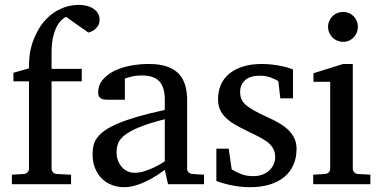

<svg xmlns="http://www.w3.org/2000/svg" viewBox="-20 -757 1576 789"><path d="M389.2 -676.8Q389.2 -661.6 383.1 -651.6Q377 -641.6 368.9 -635.5Q360.8 -629.4 353.3 -626.5Q345.7 -623.5 342.8 -623Q341.8 -624 334.7 -629.2Q327.6 -634.3 317.6 -641.4Q307.6 -648.4 296.1 -656.2Q284.7 -664.1 274.9 -671.1Q265.1 -678.2 258.3 -682.9Q251.5 -687.5 251 -688Q240.2 -682.1 229.7 -671.4Q219.2 -660.6 210.7 -642.6Q202.1 -624.5 197 -598.9Q191.9 -573.2 191.9 -538.1V-474.1H315.9V-422.9H191.9V-64Q191.9 -54.7 198 -48.8Q204.1 -43 212.9 -42L272 -39.1V0H28.8V-39.1L78.1 -42Q86.9 -43 93 -48.8Q99.1 -54.7 99.1 -64V-422.9H35.2V-458L99.1 -476.1Q99.1 -501 100.8 -520.8Q102.5 -540.5 106.7 -557.9Q110.8 -575.2 117.2 -591.6Q123.5 -607.9 132.8 -626Q147.5 -654.3 166.7 -675Q186 -695.8 208.3 -709.5Q230.5 -723.1 254.6 -730Q278.8 -736.8 303.2 -736.8Q324.2 -736.8 340.3 -731.9Q356.4 -727.1 367.4 -718.8Q378.4 -710.4 383.8 -699.7Q389.2 -689 389.2 -676.8Z M657.2 -267.1Q589.8 -250 550.3 -233.4Q510.7 -216.8 490.5 -200Q470.2 -183.1 464.6 -165.8Q459 -148.4 459 -129.9Q459 -114.3 464.1 -99.4Q469.2 -84.5 478.8 -72.8Q488.3 -61 502.2 -54Q516.1 -46.9 534.2 -46.9Q554.2 -46.9 575.9 -54.2Q597.7 -61.5 615.7 -70.3Q636.7 -80.6 657.2 -94.2ZM670.4 0 657.2 -59.1Q630.9 -39.1 603 -23.4Q590.8 -16.6 577.1 -10.3Q563.5 -3.9 549.1 1.2Q534.7 6.3 519.8 9.3Q504.9 12.2 490.2 12.2Q462.9 12.2 439.2 2.9Q415.5 -6.3 397.9 -23.9Q380.4 -41.5 370.4 -66.4Q360.4 -91.3 360.4 -123Q360.4 -141.6 364 -158.2Q367.7 -174.8 378.9 -190.4Q390.1 -206.1 410.4 -220.5Q430.7 -234.9 463.6 -249Q496.6 -263.2 544.2 -277.1Q591.8 -291 657.2 -305.2V-348.1Q657.2 -398.4 634.8 -422.6Q612.3 -446.8 564 -446.8Q537.6 -446.8 519 -441.9Q500.5 -437 493.2 -434.1V-347.2H420.4Q413.6 -347.2 407 -348.1Q400.4 -349.1 395 -352.3Q389.6 -355.5 386.5 -361.1Q383.3 -366.7 383.3 -376Q383.3 -406.7 401.9 -429Q420.4 -451.2 450.2 -465.8Q480 -480.5 517.1 -487.3Q554.2 -494.1 591.3 -494.1Q637.7 -494.1 668.2 -482.9Q698.7 -471.7 716.6 -451.7Q734.4 -431.6 741.7 -404.3Q749 -377 749 -344.2V-64Q749 -54.7 755.1 -48.8Q761.2 -43 770 -42L818.4 -39.1V0Z M1198.7 -145Q1198.7 -108.4 1185.5 -79.1Q1172.4 -49.8 1147.9 -29.5Q1123.5 -9.3 1087.9 1.5Q1052.2 12.2 1007.8 12.2Q984.9 12.2 963.1 9.5Q941.4 6.8 923.1 2.7Q904.8 -1.5 890.6 -5.9Q876.5 -10.3 869.1 -13.2V-146H919.9L932.1 -61Q947.3 -51.3 969.5 -42.2Q991.7 -33.2 1021 -33.2Q1042.5 -33.2 1059.1 -39.8Q1075.7 -46.4 1087.2 -57.1Q1098.6 -67.9 1104.7 -81.8Q1110.8 -95.7 1110.8 -110.8Q1110.8 -131.8 1102.5 -146.7Q1094.2 -161.6 1078.6 -173.6Q1063 -185.5 1040.3 -196.8Q1017.6 -208 988.8 -222.2Q961.4 -235.4 940.4 -248.3Q919.4 -261.2 905 -276.1Q890.6 -291 883.3 -308.8Q876 -326.7 876 -349.1Q876 -382.3 887.9 -409.2Q899.9 -436 922.9 -454.8Q945.8 -473.6 979.2 -483.9Q1012.7 -494.1 1056.2 -494.1Q1078.1 -494.1 1098.1 -491.7Q1118.2 -489.3 1134.8 -485.8Q1151.4 -482.4 1164.1 -478.5Q1176.8 -474.6 1184.1 -471.2V-353H1131.8L1124 -422.9Q1113.3 -431.2 1092.3 -438.5Q1071.3 -445.8 1047.9 -445.8Q1006.3 -445.8 986.6 -427Q966.8 -408.2 966.8 -378.9Q966.8 -361.8 972.4 -349.1Q978 -336.4 991 -325.2Q1003.9 -314 1025.1 -302.2Q1046.4 -290.5 1078.1 -275.9Q1104.5 -264.2 1126.5 -251.5Q1148.4 -238.8 1164.6 -223.1Q1180.7 -207.5 1189.7 -188.5Q1198.7 -169.4 1198.7 -145Z M1267.1 0V-39.1L1315.9 -42Q1325.2 -43 1331.1 -48.8Q1336.9 -54.7 1336.9 -64V-420.9H1268.1V-456.1L1390.1 -494.1H1429.7V-64Q1429.7 -54.7 1435.8 -48.8Q1441.9 -43 1450.7 -42L1502 -39.1V0ZM1450.7 -647Q1450.7 -634.3 1446 -622.8Q1441.4 -611.3 1433.1 -603Q1424.8 -594.7 1413.8 -589.8Q1402.8 -585 1390.1 -585Q1377.4 -585 1366 -589.8Q1354.5 -594.7 1346.2 -603Q1337.9 -611.3 1333 -622.8Q1328.1 -634.3 1328.1 -647Q1328.1 -659.7 1333 -670.9Q1337.9 -682.1 1346.2 -690.4Q1354.5 -698.7 1366 -703.4Q1377.4 -708 1390.1 -708Q1402.8 -708 1413.8 -703.4Q1424.8 -698.7 1433.1 -690.4Q1441.4 -682.1 1446 -670.9Q1450.7 -659.7 1450.7 -647Z"/></svg>

Font: Charis SIL APac
Style: Regular
Weight: 400
Foundry: SIL International
Version: Version 5.000